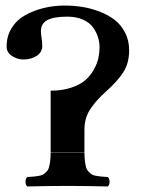

<svg xmlns="http://www.w3.org/2000/svg" viewBox="-20 -672 513 694"><path d="M79.1 2Q72.3 -2.4 72.3 -15.1Q72.3 -27.8 79.1 -32.2Q94.7 -33.2 103 -33.9Q111.3 -34.7 121.8 -36.6Q132.3 -38.6 137.5 -42.2Q142.6 -45.9 148.7 -52.2Q154.8 -58.6 157.2 -67.9Q159.7 -77.1 161.4 -90.1Q163.1 -103 163.1 -121.1H285.2Q285.2 -103 286.9 -90.1Q288.6 -77.1 291 -67.9Q293.5 -58.6 299.6 -52.2Q305.7 -45.9 310.8 -42.2Q315.9 -38.6 326.4 -36.6Q336.9 -34.7 345.2 -33.9Q353.5 -33.2 369.1 -32.2Q376 -27.8 376 -15.1Q376 -2.4 369.1 2Q287.1 0 225.1 0Q161.1 0 79.1 2ZM446.8 -490.2Q446.8 -443.4 425.5 -410.6Q404.3 -377.9 363.8 -341.8Q345.2 -324.7 334.5 -313.2Q323.7 -301.8 310.5 -283.7Q297.4 -265.6 291.3 -245.8Q285.2 -226.1 285.2 -203.1V-122.1H163.1V-344.2Q205.6 -344.2 238.3 -355.5Q271 -366.7 289.6 -383.3Q308.1 -399.9 320.1 -422.1Q332 -444.3 335.9 -463.4Q339.8 -482.4 339.8 -501Q339.8 -519.5 334.2 -537.6Q328.6 -555.7 316.2 -573Q303.7 -590.3 279.8 -601.1Q255.9 -611.8 223.1 -611.8Q174.3 -611.8 151.1 -599.4Q127.9 -586.9 127.9 -559.1Q127.9 -551.8 130.4 -534.2Q132.8 -516.6 132.8 -506.8Q132.8 -482.9 112.5 -470Q92.3 -457 64.9 -457Q42.5 -457 23.2 -469.7Q3.9 -482.4 3.9 -503.9Q3.9 -541.5 22.2 -570.8Q40.5 -600.1 71.3 -617.2Q102.1 -634.3 138.2 -643.1Q174.3 -651.9 213.9 -651.9Q246.1 -651.9 277.3 -647Q308.6 -642.1 339.8 -630.1Q371.1 -618.2 394.3 -600.3Q417.5 -582.5 432.1 -554.2Q446.8 -525.9 446.8 -490.2Z"/></svg>

Font: Common Serif SemiBold
Style: Regular
Weight: 600
Designer: Philipp H. Poll, Khaled Hosny
Foundry: Stefan Peev, Context Ltd.
Version: Version 1.026